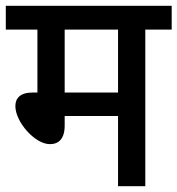

<svg xmlns="http://www.w3.org/2000/svg" viewBox="-20 -642 612 662"><path d="M481 -540H572V-622H0V-540H109V-323H93C48 -323 33 -302 33 -276C33 -222 100 -145 152 -145C182 -145 203 -163 203 -209V-242H387V0H481ZM387 -540V-323H203V-540Z"/></svg>

Font: Noto Sans Devanagari UI SemiCondensed Medium
Style: Regular
Weight: 500
Width: 4
Designer: Jelle Bosma - Monotype Design Team
Foundry: Monotype Imaging Inc.
Version: Version 2.004